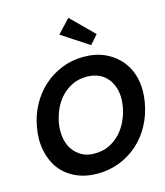

<svg xmlns="http://www.w3.org/2000/svg" viewBox="-133 -1015 966 1127"><g transform="rotate(-15 350.5 -452.0)"><path d="M321.5 12Q246.5 12 188.8 -14.8Q131 -41.5 95 -88.8Q59 -136 45.5 -201Q38.5 -234.5 38.5 -271Q38.5 -304.5 45 -341Q57 -413 90 -473.8Q123 -534.5 172 -578.5Q221 -622.5 283.2 -647.2Q345.5 -672 416 -672Q490.5 -672 548 -644.8Q605.5 -617.5 642.5 -571Q701 -497.5 701 -389.5Q701 -357.5 695 -323Q682 -247 648.2 -185Q614.5 -123 564.8 -79.5Q515 -36 452.8 -12Q390.5 12 321.5 12ZM333 -106.5Q382.5 -106.5 420.8 -124.5Q459 -142.5 488.2 -173.2Q517.5 -204 536.8 -245.2Q556 -286.5 564 -333Q568 -357 568 -380Q568 -443 536 -490.5Q491 -554.5 402.5 -554.5Q354.5 -554.5 316 -536Q240 -499 201.5 -416Q172 -349.5 172 -286.5Q172 -220 201.5 -175Q222.5 -144 255 -125.2Q287.5 -106.5 333 -106.5ZM477.5 -726.5 313 -834.5 389.5 -916 525.5 -781Z"/></g></svg>

Font: Lucymar Sans SemiBold
Style: Italic
Weight: 600
Italic angle: -10°
Foundry: The League of Moveable Type (original font) / Main changes by Cristiano Sobral with portions from Mirco Monsees
Version: Version 2.00;August 30, 2020;FontCreator 13.0.0.2681 64-bit